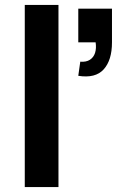

<svg xmlns="http://www.w3.org/2000/svg" viewBox="-20 -755 514 775"><path d="M80 0V-735H216V0ZM296 -449 304 -506Q328 -504 343 -513.8Q358 -523.5 363.8 -541.8Q369.5 -560 366 -584H296V-720H432V-584Q432 -512 398.5 -475Q365 -438 296 -449Z"/></svg>

Font: Manrope ExtraLight ExtraBold
Style: Regular
Weight: 800
Version: Version 4.504